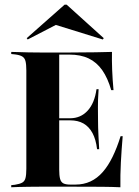

<svg xmlns="http://www.w3.org/2000/svg" viewBox="-20 -790 585 810"><path d="M149.2 -2.4Q123.4 -2.4 100 -2Q76.6 -1.6 58.5 -1.2Q40.3 -0.8 27.4 0V-8.9L42.7 -10.5Q62.9 -13.7 73.4 -19.4Q83.9 -25 87.5 -38.7Q91.1 -52.4 91.1 -78.2V-492.7Q91.1 -518.5 87.5 -532.3Q83.9 -546 73.4 -552Q62.9 -558.1 42.7 -560.5L27.4 -562.1V-571Q40.3 -571 58.5 -570.2Q76.6 -569.4 100 -569Q123.4 -568.5 149.2 -568.5H161.3H276.6Q339.5 -568.5 381.9 -569.4Q424.2 -570.2 452.4 -571Q451.6 -534.7 453.2 -494.4Q454.8 -454 458.9 -409.7H449.2Q434.7 -460.5 411.3 -494Q387.9 -527.4 354 -543.5Q320.2 -559.7 272.6 -559.7H229.8V-74.2Q229.8 -49.2 233.5 -35.5Q237.1 -21.8 247.2 -16.5Q257.3 -11.3 275.8 -11.3H298.4Q333.1 -11.3 361.7 -24.6Q390.3 -37.9 413.3 -64.1Q436.3 -90.3 454.8 -128.2Q473.4 -166.1 488.7 -215.3H497.6Q492.7 -158.1 489.9 -104.4Q487.1 -50.8 487.9 0Q455.6 -1.6 409.3 -2Q362.9 -2.4 292.7 -2.4H161.3ZM203.2 -282.3V-291.1H354V-282.3ZM389.5 -160.5Q384.7 -201.6 370.2 -228.6Q355.6 -255.6 332.3 -269Q308.9 -282.3 275.8 -282.3V-291.1Q320.2 -291.1 349.6 -323Q379 -354.8 387.1 -413.7H396Q392.7 -364.5 393.1 -337.5Q393.5 -310.5 393.5 -287.1Q393.5 -269.4 394 -252Q394.4 -234.7 395.6 -212.9Q396.8 -191.1 398.4 -160.5ZM96.8 -623.4 92.7 -629 252.4 -770.2H261.3L417.7 -629L413.7 -623.4L190.3 -692.7L262.1 -708.9Z"/></svg>

Font: Playfair 144pt SemiCondensed ExtraBold
Style: Regular
Weight: 800
Width: 4
Designer: Claus Eggers Sørensen
Foundry: Claus Eggers Sørensen
Version: Version 2.203